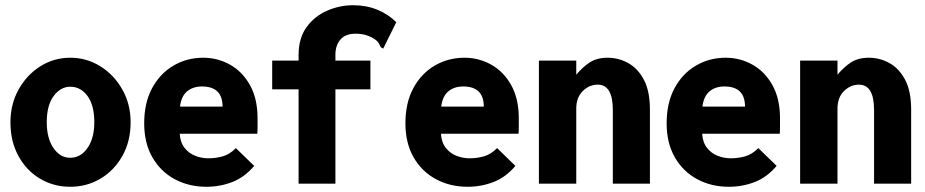

<svg xmlns="http://www.w3.org/2000/svg" viewBox="-20 -703 3540 735"><path d="M249 12Q186 12 134 -18.5Q82 -49 51 -105Q20 -161 20 -235Q20 -304 51 -360Q82 -416 134 -449Q186 -482 249 -482Q312 -482 364.5 -449Q417 -416 448.5 -360Q480 -304 480 -235Q480 -162 448.5 -106Q417 -50 364.5 -19Q312 12 249 12ZM249 -99Q289 -99 315 -136.5Q341 -174 341 -235Q341 -300 315 -335.5Q289 -371 249 -371Q212 -371 185.5 -335.5Q159 -300 159 -235Q159 -174 184.5 -136.5Q210 -99 249 -99Z M770 12Q703 12 649 -17Q595 -46 563.5 -100.5Q532 -155 532 -231Q532 -309 562 -365Q592 -421 643.5 -451.5Q695 -482 758 -482Q813 -482 860.5 -455.5Q908 -429 937 -377Q966 -325 966 -250Q966 -238 966 -220Q966 -202 965 -191H668Q670 -158 686.5 -137Q703 -116 727.5 -106.5Q752 -97 777 -97Q806 -97 832.5 -104.5Q859 -112 883 -136L953 -68Q917 -25 870 -6.5Q823 12 770 12ZM669 -295H832Q832 -372 753 -372Q719 -372 696.5 -353.5Q674 -335 669 -295Z M1123 -361H1022V-471H1123V-492Q1123 -557 1153.5 -599Q1184 -641 1232 -662Q1280 -683 1332 -683Q1382 -683 1424 -666Q1466 -649 1497 -618L1451 -525L1447 -517L1438 -522Q1434 -529 1430.5 -536.5Q1427 -544 1413 -554Q1395 -565 1378 -569.5Q1361 -574 1341 -574Q1303 -574 1283.5 -552Q1264 -530 1264 -493V-471H1398V-361H1264V0H1123Z M1770 12Q1703 12 1649 -17Q1595 -46 1563.5 -100.5Q1532 -155 1532 -231Q1532 -309 1562 -365Q1592 -421 1643.5 -451.5Q1695 -482 1758 -482Q1813 -482 1860.5 -455.5Q1908 -429 1937 -377Q1966 -325 1966 -250Q1966 -238 1966 -220Q1966 -202 1965 -191H1668Q1670 -158 1686.5 -137Q1703 -116 1727.5 -106.5Q1752 -97 1777 -97Q1806 -97 1832.5 -104.5Q1859 -112 1883 -136L1953 -68Q1917 -25 1870 -6.5Q1823 12 1770 12ZM1669 -295H1832Q1832 -372 1753 -372Q1719 -372 1696.5 -353.5Q1674 -335 1669 -295Z M2043 0V-471H2186V-417Q2210 -446 2237.5 -464Q2265 -482 2306 -482Q2348 -482 2385 -461.5Q2422 -441 2445 -397.5Q2468 -354 2468 -283V0H2326V-282Q2326 -379 2268 -379Q2236 -379 2211 -354.5Q2186 -330 2186 -287V0Z M2770 12Q2703 12 2649 -17Q2595 -46 2563.5 -100.5Q2532 -155 2532 -231Q2532 -309 2562 -365Q2592 -421 2643.5 -451.5Q2695 -482 2758 -482Q2813 -482 2860.5 -455.5Q2908 -429 2937 -377Q2966 -325 2966 -250Q2966 -238 2966 -220Q2966 -202 2965 -191H2668Q2670 -158 2686.5 -137Q2703 -116 2727.5 -106.5Q2752 -97 2777 -97Q2806 -97 2832.5 -104.5Q2859 -112 2883 -136L2953 -68Q2917 -25 2870 -6.5Q2823 12 2770 12ZM2669 -295H2832Q2832 -372 2753 -372Q2719 -372 2696.5 -353.5Q2674 -335 2669 -295Z M3043 0V-471H3186V-417Q3210 -446 3237.5 -464Q3265 -482 3306 -482Q3348 -482 3385 -461.5Q3422 -441 3445 -397.5Q3468 -354 3468 -283V0H3326V-282Q3326 -379 3268 -379Q3236 -379 3211 -354.5Q3186 -330 3186 -287V0Z"/></svg>

Font: Inconsolata Black
Style: Regular
Weight: 900
Monospace: yes
Designer: Raph Levien, Cyreal, Brenton Simpson
Foundry: Raph Levien, Cyreal, Google
Version: Version 3.001; ttfautohint (v1.8.2.53-6de2)